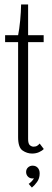

<svg xmlns="http://www.w3.org/2000/svg" viewBox="-20 -682 236 864"><path d="M124.5 9Q101.5 9 81.5 -4.8Q61.5 -18.5 61.5 -65V-492.5H3V-523.5H61.5Q67 -550 70.8 -589.8Q74.5 -629.5 75 -662H106.5V-523.5H176.5V-492.5H106.5V-56.5Q106.5 -35 114.5 -28.5Q122.5 -22 131 -22Q141.5 -22 148 -26.5Q154.5 -31 158.5 -36L177 -11.5Q169.5 -3.5 155.5 2.8Q141.5 9 124.5 9ZM123.5 162 109 145.5Q114 142.5 122.8 133.8Q131.5 125 132 119Q131 121 126 121Q113.5 121 105.5 112.5Q97.5 104 97.5 92Q97.5 79.5 106 71.5Q114.5 63.5 127 63.5Q141 63.5 149.8 73Q158.5 82.5 158.5 98.5Q158.5 121 146.5 137.2Q134.5 153.5 123.5 162Z"/></svg>

Font: Imbue 10pt ExtraLight
Style: Regular
Weight: 200
Designer: Tyler Finck
Foundry: Etcetera Type Company
Version: Version 1.102; ttfautohint (v1.8.3)